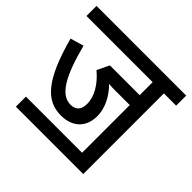

<svg xmlns="http://www.w3.org/2000/svg" viewBox="-158 -777 931 931"><g transform="rotate(45 307.5 -311.0)"><path d="M69 -69V0H531V-553H615V-622H0V-553H454V-464H250L220 -402C272 -358 304 -306 304 -254C304 -215 286 -194 249 -194C183 -194 136 -271 92 -441L23 -421C85 -193 154 -124 254 -124C332 -124 381 -170 381 -247C381 -303 351 -358 310 -398C323 -396 338 -396 357 -396H454V-69Z"/></g></svg>

Font: Noto Sans Devanagari UI Condensed
Style: Regular
Weight: 400
Width: 3
Designer: Jelle Bosma - Monotype Design Team
Foundry: Monotype Imaging Inc.
Version: Version 2.004